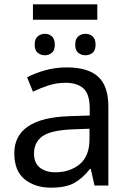

<svg xmlns="http://www.w3.org/2000/svg" viewBox="-20 -856 601 886"><path d="M429 -836V-765H132V-836ZM187 -700Q206 -700 219.5 -688Q233 -676 233 -650Q233 -624 219.5 -612.5Q206 -601 187 -601Q168 -601 154 -612.5Q140 -624 140 -650Q140 -676 154 -688Q168 -700 187 -700ZM374 -700Q394 -700 407.5 -688Q421 -676 421 -650Q421 -624 407.5 -612.5Q394 -601 374 -601Q355 -601 341 -612.5Q327 -624 327 -650Q327 -676 341 -688Q355 -700 374 -700ZM288 -545Q386 -545 433 -502Q480 -459 480 -365V0H416L399 -76H395Q360 -32 321.5 -11Q283 10 215 10Q142 10 94 -28.5Q46 -67 46 -149Q46 -229 109 -272.5Q172 -316 303 -320L394 -323V-355Q394 -422 365 -448Q336 -474 283 -474Q241 -474 203 -461.5Q165 -449 132 -433L105 -499Q140 -518 188 -531.5Q236 -545 288 -545ZM314 -259Q214 -255 175.5 -227Q137 -199 137 -148Q137 -103 164.5 -82Q192 -61 235 -61Q303 -61 348 -98.5Q393 -136 393 -214V-262Z"/></svg>

Font: Noto Sans Historical
Style: Regular
Weight: 400
Designer: Monotype Design Team
Foundry: Monotype Imaging Inc.
Version: Version 2.013; ttfautohint (v1.8.4.7-5d5b)